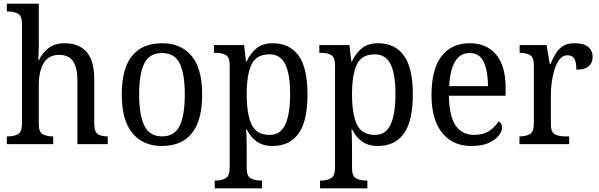

<svg xmlns="http://www.w3.org/2000/svg" viewBox="-20 -780 3241 1039"><path d="M17 0V-42H24Q55 -42 77 -54Q99 -66 99 -114V-650Q99 -695 76.5 -706.5Q54 -718 24 -718H17V-760H190V-537Q190 -511 188.5 -484Q187 -457 187 -455H191Q210 -496 244.5 -521Q279 -546 330 -546Q407 -546 448.5 -499Q490 -452 490 -350V-114Q490 -66 509.5 -54Q529 -42 560 -42H563V0H399V-346Q399 -411 376.5 -447Q354 -483 300 -483Q243 -483 216.5 -438.5Q190 -394 190 -320V-109Q190 -64 212 -53Q234 -42 265 -42H268V0Z M855 10Q755 10 697 -59Q639 -128 639 -269Q639 -409 694.5 -477.5Q750 -546 858 -546Q959 -546 1016.5 -477.5Q1074 -409 1074 -269Q1074 -128 1018.5 -59Q963 10 855 10ZM857 -42Q925 -42 952.5 -99.5Q980 -157 980 -269Q980 -381 952.5 -437Q925 -493 856 -493Q789 -493 761 -437Q733 -381 733 -269Q733 -157 761.5 -99.5Q790 -42 857 -42Z M1142 239V197H1149Q1179 197 1201 184.5Q1223 172 1223 125V-426Q1223 -471 1201.5 -482.5Q1180 -494 1150 -494H1138V-536H1301L1311 -448H1315Q1335 -492 1368.5 -519Q1402 -546 1456 -546Q1547 -546 1595.5 -479.5Q1644 -413 1644 -269Q1644 -124 1595.5 -57Q1547 10 1455 10Q1403 10 1369 -14.5Q1335 -39 1316 -79H1312Q1314 -53 1314.5 -21.5Q1315 10 1315 34V130Q1315 174 1337.5 185.5Q1360 197 1390 197H1398V239ZM1439 -50Q1499 -50 1524.5 -107.5Q1550 -165 1550 -271Q1550 -378 1524 -432Q1498 -486 1438 -486Q1367 -486 1341 -431Q1315 -376 1315 -270Q1315 -164 1341 -107Q1367 -50 1439 -50Z M1712 239V197H1719Q1749 197 1771 184.5Q1793 172 1793 125V-426Q1793 -471 1771.5 -482.5Q1750 -494 1720 -494H1708V-536H1871L1881 -448H1885Q1905 -492 1938.5 -519Q1972 -546 2026 -546Q2117 -546 2165.5 -479.5Q2214 -413 2214 -269Q2214 -124 2165.5 -57Q2117 10 2025 10Q1973 10 1939 -14.5Q1905 -39 1886 -79H1882Q1884 -53 1884.5 -21.5Q1885 10 1885 34V130Q1885 174 1907.5 185.5Q1930 197 1960 197H1968V239ZM2009 -50Q2069 -50 2094.5 -107.5Q2120 -165 2120 -271Q2120 -378 2094 -432Q2068 -486 2008 -486Q1937 -486 1911 -431Q1885 -376 1885 -270Q1885 -164 1911 -107Q1937 -50 2009 -50Z M2531 10Q2429 10 2372 -62Q2315 -134 2315 -264Q2315 -405 2369 -475.5Q2423 -546 2522 -546Q2613 -546 2664.5 -485Q2716 -424 2716 -306V-262H2409Q2411 -152 2445.5 -101Q2480 -50 2547 -50Q2595 -50 2628 -72Q2661 -94 2677 -123Q2685 -120 2691 -111.5Q2697 -103 2697 -90Q2697 -70 2679 -46.5Q2661 -23 2624.5 -6.5Q2588 10 2531 10ZM2621 -314Q2620 -395 2598 -444Q2576 -493 2522 -493Q2470 -493 2442.5 -447Q2415 -401 2411 -314Z M2791 0V-42H2794Q2825 -42 2847 -54Q2869 -66 2869 -114V-426Q2869 -471 2847 -482.5Q2825 -494 2795 -494H2792V-536H2938L2955 -434H2959Q2972 -464 2987 -489.5Q3002 -515 3026 -530.5Q3050 -546 3089 -546Q3139 -546 3163 -526Q3187 -506 3187 -472Q3187 -441 3166.5 -422Q3146 -403 3099 -403Q3099 -444 3088 -462.5Q3077 -481 3050 -481Q3026 -481 3009 -460Q2992 -439 2981.5 -406.5Q2971 -374 2966 -337.5Q2961 -301 2961 -270V-109Q2961 -64 2983 -53Q3005 -42 3035 -42H3060V0Z"/></svg>

Font: Noto Serif Tamil SemiCondensed
Style: Regular
Weight: 400
Width: 4
Designer: Indian Type Foundry, Tom Grace, and the Monotype Design Team
Foundry: Monotype Imaging Inc.
Version: Version 2.004; ttfautohint (v1.8.4.7-5d5b)